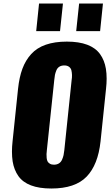

<svg xmlns="http://www.w3.org/2000/svg" viewBox="-20 -1058 637 1090"><path d="M185.5 -881.3H320.8L337.4 -1038.1H201.7ZM412.6 -881.3H548.3L564.5 -1038.1H429.2ZM286.1 -123C277 -123 269.4 -124.8 263.4 -128.4C257.4 -132 253 -136.3 250.2 -141.4C247.5 -146.4 245.7 -153.1 244.9 -161.4C244.1 -169.7 243.8 -176.8 244.1 -182.9C244.5 -188.9 245.1 -196.6 246.1 -206.1L288.1 -604C289.1 -615.7 290.4 -625.4 292 -633.1C293.6 -640.7 296.3 -649.2 300 -658.4C303.8 -667.7 309.5 -674.7 317.1 -679.4C324.8 -684.2 334.1 -686.5 345.2 -686.5C356.3 -686.5 365.2 -683.9 372.1 -678.7C378.9 -673.5 383.3 -666.9 385.3 -658.9C387.2 -651 388.3 -642.1 388.7 -632.3C389 -622.6 388.3 -613.1 386.7 -604L345.2 -206.1C343.9 -194.7 342.4 -185.1 340.8 -177.2C339.2 -169.4 336.3 -160.9 332.3 -151.6C328.2 -142.3 322.3 -135.3 314.5 -130.4C306.6 -125.5 297.2 -123 286.1 -123ZM271.5 12.2C361.7 12.2 428.4 -10.3 471.7 -55.2C515 -100.1 541.3 -166.8 550.8 -255.4L582 -554.2C584.3 -574.4 585.4 -593.4 585.4 -611.3C585.4 -631.8 584 -650.7 581.1 -668C575.8 -699.9 564.8 -727.5 547.9 -751C530.9 -774.4 506.8 -792.1 475.3 -804C443.9 -815.8 405.3 -821.8 359.4 -821.8C313.5 -821.8 273.7 -815.9 240 -804.2C206.3 -792.5 178.7 -774.8 157.2 -751.2C135.7 -727.6 119.1 -699.8 107.2 -667.7C95.3 -635.7 87.1 -597.8 82.5 -554.2L51.3 -255.4C49 -234.9 47.9 -215.5 47.9 -197.3C47.9 -177.1 49.2 -158.5 51.8 -141.6C57 -109.7 67.8 -82 84.2 -58.6C100.7 -35.2 124.5 -17.5 155.8 -5.6C187 6.3 225.6 12.2 271.5 12.2Z"/></svg>

Font: Oswald
Style: Heavy
Weight: 800
Designer: Vernon Adams
Foundry: Vernon Adams
Version: 3.0; ttfautohint (v0.95.6-bc232) -l 8 -r 50 -G 200 -x 0 -w "